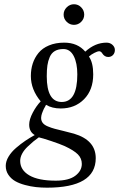

<svg xmlns="http://www.w3.org/2000/svg" viewBox="-20 -638 556 896"><path d="M161.1 2.9Q145.5 14.2 136 22Q126.5 29.8 109.4 45.9Q92.3 62 83.3 79.1Q74.2 96.2 74.2 112.8Q74.2 155.3 116.5 180.2Q158.7 205.1 240.2 205.1Q301.3 205.1 331.5 182.1Q361.8 159.2 361.8 127Q361.8 101.1 343.5 82.5Q325.2 64 282.2 43.9Q259.3 33.7 218.3 20Q177.2 6.3 161.1 2.9ZM415 -291Q415 -218.3 372.3 -175Q329.6 -131.8 263.2 -131.8Q223.1 -131.8 194.8 -148.9Q193.8 -147.5 190.4 -140.1L184.6 -129.9Q183.1 -126.5 180.2 -119.6Q177.2 -112.8 175.8 -108.4Q174.3 -104 173.1 -98.4Q171.9 -92.8 171.9 -87.9Q171.9 -74.2 179.4 -64.5Q187 -54.7 203.6 -47.9Q220.2 -41 235.8 -36.9Q251.5 -32.7 279.1 -26.1Q306.6 -19.5 325.2 -14.2Q426.8 16.1 426.8 100.1Q426.8 237.8 199.2 237.8Q172.9 237.8 147.9 235.1Q123 232.4 96.7 225.3Q70.3 218.3 51 207.3Q31.7 196.3 19.3 178Q6.8 159.7 6.8 136.2Q6.8 114.7 20 92.8Q33.2 70.8 55.2 52Q77.1 33.2 98.1 19Q119.1 4.9 142.1 -7.8Q116.2 -22.9 116.2 -56.2Q116.2 -80.6 132.8 -112.1Q149.4 -143.6 169.9 -165Q124 -220.2 124 -283.2Q124 -314.5 132.8 -341.6Q141.6 -368.7 159.7 -390.9Q177.7 -413.1 208.5 -426Q239.3 -439 279.8 -439Q342.3 -439 377.9 -397Q423.8 -439 477.1 -439Q493.7 -439 504.9 -428.7Q516.1 -418.5 516.1 -404.8Q516.1 -390.6 507.3 -381.3Q498.5 -372.1 484.9 -372.1Q467.8 -372.1 457 -389.2Q451.2 -398.9 441.9 -398.9Q436 -398.9 420.7 -391.4Q405.3 -383.8 395 -374Q415 -345.7 415 -291ZM340.8 -291Q340.8 -343.8 324 -376.5Q307.1 -409.2 275.9 -409.2Q252 -409.2 236.1 -399.9Q220.2 -390.6 212.2 -372.1Q204.1 -353.5 201.2 -332.8Q198.2 -312 198.2 -282.2Q198.2 -162.1 268.1 -162.1Q340.8 -162.1 340.8 -291ZM291.3 -536.1Q276.9 -550.3 276.9 -569.8Q276.9 -589.4 291.3 -603.8Q305.7 -618.2 325.2 -618.2Q344.7 -618.2 358.9 -603.8Q373 -589.4 373 -569.8Q373 -550.3 358.9 -536.1Q344.7 -522 325.2 -522Q305.7 -522 291.3 -536.1Z"/></svg>

Font: Linux Libertine G
Style: Italic
Weight: 400
Italic angle: -12°
Designer: Philipp H. Poll
Foundry: Philipp H. Poll
Version: Version 5.1.3